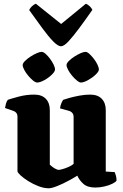

<svg xmlns="http://www.w3.org/2000/svg" viewBox="-20 -1009 662 1033"><path d="M242 4Q216 4 186.5 -7.5Q157 -19 131.5 -35Q106 -51 90 -66Q74 -81 74 -88V-382Q74 -393 68.5 -400.5Q63 -408 55 -411L7 -428Q9 -440 12 -451Q15 -462 22 -472Q39 -478 80 -489Q121 -500 164 -500Q205 -500 226.5 -477.5Q248 -455 248 -417V-123Q252 -119 261 -112Q270 -105 280 -100Q290 -95 296 -95Q301 -95 316 -99Q331 -103 348 -110.5Q365 -118 376 -127V-382Q376 -392 370.5 -399.5Q365 -407 356 -411L303 -426Q305 -442 310.5 -454.5Q316 -467 320 -472Q331 -476 354.5 -482.5Q378 -489 407.5 -494.5Q437 -500 465 -500Q506 -500 527.5 -477.5Q549 -455 549 -417V-86L597 -83Q600 -76 603.5 -64.5Q607 -53 607 -37Q602 -29 583.5 -20Q565 -11 540.5 -5.5Q516 0 493 0Q451 0 429 -19.5Q407 -39 396 -64Q379 -53 348.5 -36.5Q318 -20 288 -8Q258 4 242 4ZM415 -565Q407 -565 394 -575.5Q381 -586 368 -601.5Q355 -617 346.5 -633Q338 -649 338 -659Q338 -668 349.5 -680Q361 -692 378.5 -703.5Q396 -715 413 -722.5Q430 -730 440 -730Q449 -730 461 -719Q473 -708 485 -692.5Q497 -677 504.5 -661Q512 -645 512 -635Q512 -624 494 -607Q476 -590 453 -577.5Q430 -565 415 -565ZM180 -565Q171 -565 158 -575.5Q145 -586 132 -601.5Q119 -617 110.5 -633Q102 -649 102 -659Q102 -668 113.5 -680Q125 -692 142.5 -703.5Q160 -715 177 -722.5Q194 -730 204 -730Q213 -730 225 -719.5Q237 -709 249 -693Q261 -677 268.5 -661.5Q276 -646 276 -635Q276 -624 258.5 -607Q241 -590 218 -577.5Q195 -565 180 -565ZM308 -760Q292 -760 266 -786.5Q240 -813 207.5 -857.5Q175 -902 137 -955Q142 -966 152 -975.5Q162 -985 173 -989L309 -880L442 -989Q453 -985 463 -975Q473 -965 477 -956Q440 -903 407 -858.5Q374 -814 349 -787Q324 -760 308 -760Z"/></svg>

Font: Texturina Medium 12pt Black
Style: Regular
Weight: 900
Version: Version 1.002